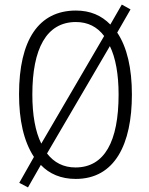

<svg xmlns="http://www.w3.org/2000/svg" viewBox="-20 -770 651 837"><path d="M555 -358C555 -472 534 -564 491 -628L549 -729L511 -750L461 -663C422 -703 373 -724 311 -724C148 -724 63 -595 63 -359C63 -248 83 -154 128 -86L64 27L102 47L158 -51C195 -12 246 10 310 10C481 10 555 -142 555 -358ZM121 -358C121 -557 182 -674 311 -674C363 -674 404 -653 434 -613L160 -144C134 -196 121 -269 121 -358ZM497 -358C497 -154 436 -40 309 -40C257 -40 216 -61 185 -101L459 -569C484 -518 497 -446 497 -358Z"/></svg>

Font: Noto Sans Thai Looped Condensed Light
Style: Regular
Weight: 300
Width: 3
Designer: Sasikarn Vongin, Ben Mitchell
Foundry: The Fontpad Ltd
Version: Version 1.001